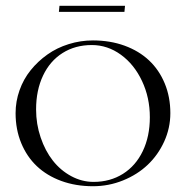

<svg xmlns="http://www.w3.org/2000/svg" viewBox="-20 -638 644 665"><path d="M34 0ZM411 -597H184L186 -618H413ZM302 7Q242.5 7 192.5 -11.2Q142.5 -29.5 107.6 -62.5Q72.8 -95.5 53.4 -142.6Q34 -189.8 34 -246Q34 -286.8 47.6 -325.2Q61.2 -363.8 86.2 -394.8Q111.2 -425.8 144.1 -449.1Q177 -472.5 217.9 -485.2Q258.8 -498 302 -498Q361.5 -498 411.5 -479.8Q461.5 -461.5 496.4 -428.6Q531.2 -395.8 550.6 -348.9Q570 -302 570 -246Q570 -194.8 548.8 -148Q527.5 -101.2 491.6 -67.2Q455.8 -33.2 406.1 -13.1Q356.5 7 302 7ZM304 -8Q361.5 -8 405.9 -35.9Q450.2 -63.8 474.6 -114.8Q499 -165.8 499 -232Q499 -299.8 472 -357.2Q445 -414.8 398.8 -448.4Q352.5 -482 298 -482Q240.5 -482 196.8 -454.4Q153 -426.8 129 -376Q105 -325.2 105 -259Q105 -208.2 120.8 -161.9Q136.5 -115.5 163 -81.8Q189.5 -48 226.5 -28Q263.5 -8 304 -8Z"/></svg>

Font: FogtwoNo5
Style: Regular
Weight: 400
Designer: gluk (gluksza@wp.pl)
Foundry: gluk (gluksza@wp.pl)
Version: Version 0.87